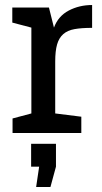

<svg xmlns="http://www.w3.org/2000/svg" viewBox="-20 -530 405 765"><path d="M347 -419Q305 -419 277 -414Q249 -409 232 -394Q215 -379 207.5 -353Q200 -327 200 -285V-78L304 -65V0H30V-58L105 -78V-420L29 -440V-500H175L195 -420Q212 -466 254 -488Q296 -510 347 -510ZM104 43H203V134L181 215H124L136 134H104Z"/></svg>

Font: HermeneusOne
Style: Regular
Weight: 400
Designer: Rodrigo Fuenzalida, Pablo Impallari
Foundry: Pablo Impallari, Rodrigo Fuenzalida
Version: Version 1.000; ttfautohint (v0.8) -G 200 -r 50